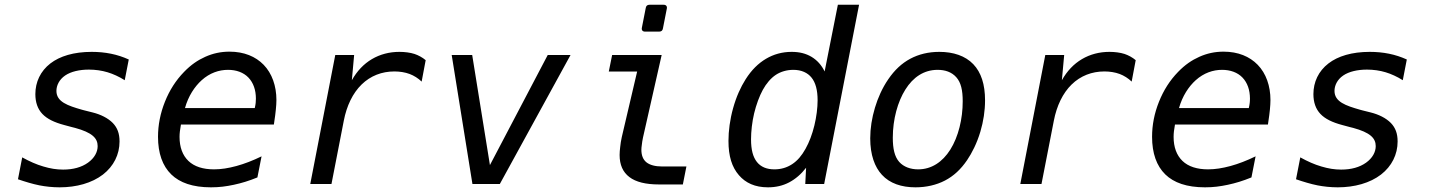

<svg xmlns="http://www.w3.org/2000/svg" viewBox="-20 -780 6061 814"><path d="M232.9 14.2C304.2 14.2 369.6 -3.9 416.5 -40C461.9 -75.2 486.8 -125 486.8 -180.2C486.8 -214.4 477.5 -238.3 458.5 -258.3C437.5 -279.8 406.2 -294.9 373 -303.2L337.9 -312C334.5 -313 336.9 -312 327.1 -314.9C267.6 -332 219.2 -348.1 219.2 -394.5C219.2 -417 230.5 -442.4 256.3 -460C280.8 -476.6 316.9 -484.9 356.9 -484.9C384.3 -484.9 411.6 -481 436 -473.6C459 -466.8 485.8 -454.6 508.8 -439.9L525.9 -527.8C502 -538.6 477.1 -546.9 450.7 -552.2C424.3 -557.6 396.5 -560.1 368.7 -560.1C293 -560.1 233.9 -542 193.8 -511.2C151.4 -478.5 129.9 -432.1 129.9 -380.9C129.9 -346.2 139.6 -317.9 159.7 -296.9C179.7 -275.9 210 -261.2 252 -250L284.7 -241.2L298.3 -237.8C369.6 -218.3 394 -194.8 394 -160.6C394 -135.3 380.4 -109.9 353 -90.3C325.7 -70.8 290 -61 247.6 -61C219.2 -61 192.9 -65.4 163.6 -74.2C134.8 -82.5 105 -95.7 74.2 -112.8L56.2 -20C87.4 -9.3 118.2 0 147.5 5.9C171.9 10.7 202.1 14.2 232.9 14.2Z M874.5 14.2C909.7 14.2 939 10.3 971.2 3.4C1004.9 -3.9 1034.2 -12.7 1071.3 -27.8L1088.9 -117.2C1051.8 -99.1 1016.1 -85.4 982.4 -76.2C948.2 -66.9 917.5 -62 887.2 -62C840.8 -62 803.7 -73.7 778.8 -97.7C753.9 -121.6 741.2 -156.2 741.2 -199.7C741.2 -208 741.7 -215.3 742.7 -223.6C743.7 -231.9 745.1 -241.7 747.1 -252H1141.1C1146 -282.7 1148.4 -304.7 1149.4 -314.9C1150.9 -331.1 1151.9 -342.3 1151.9 -356C1151.9 -415.5 1133.3 -468.8 1097.7 -505.4C1063.5 -540.5 1014.6 -561 953.1 -561C916 -561 882.8 -553.7 850.1 -539.1C818.4 -524.9 789.6 -505.4 760.3 -475.1C725.6 -439.5 698.7 -397.5 679.2 -348.6C659.7 -299.8 649.9 -250 649.9 -200.2C649.9 -130.4 668.9 -76.7 706.1 -40.5C742.2 -5.4 796.9 14.2 874.5 14.2ZM764.2 -321.8C778.3 -372.6 805.2 -413.1 835 -439.9C869.1 -470.7 908.2 -483.9 946.8 -483.9C981.4 -483.9 1012.2 -473.1 1033.2 -451.2C1054.2 -429.2 1064.9 -398.4 1064.9 -361.8C1064.9 -354 1064.5 -349.1 1064 -343.8C1063.5 -337.9 1062 -330.6 1060.1 -321.8Z M1295.4 0H1385.3L1437.5 -268.1C1449.7 -331.5 1475.6 -385.3 1513.2 -421.9C1550.8 -458.5 1598.6 -477.1 1651.9 -477.1C1674.8 -477.1 1697.3 -473.6 1716.8 -466.3C1734.9 -459.5 1752.9 -448.2 1767.6 -434.1L1784.7 -524.9C1771 -536.6 1753.4 -545.9 1737.3 -551.3C1719.2 -557.1 1696.3 -560.1 1673.3 -560.1C1630.9 -560.1 1591.3 -549.8 1556.6 -529.3C1522 -508.8 1493.7 -479 1471.7 -439.9L1481.4 -546.9H1401.4Z M1982.9 0H2099.1L2398.9 -546.9H2302.2L2057.1 -80.1L1981.9 -546.9H1895Z M2714.4 -646H2774.9C2783.7 -646 2789.1 -650.4 2790.5 -659.2L2807.1 -743.7C2809.1 -753.4 2803.7 -759.8 2793.9 -759.8H2733.4C2724.6 -759.8 2719.2 -755.4 2717.8 -746.6L2701.2 -662.1C2699.2 -652.3 2704.6 -646 2714.4 -646ZM2773.9 2H2875L2890.1 -74.2H2787.1C2758.3 -74.2 2735.4 -80.1 2720.7 -91.8C2706.1 -103.5 2699.2 -121.6 2699.2 -145C2699.2 -151.4 2699.7 -156.7 2701.2 -167C2701.7 -171.9 2703.6 -187 2706.1 -197.3L2785.2 -546.9H2575.2L2561 -476.6H2681.2L2616.2 -199.2C2612.8 -185.1 2610.8 -169.9 2609.4 -157.2C2607.9 -144 2606.9 -134.3 2606.9 -123C2606.9 -81.5 2620.6 -50.3 2648.4 -29.3C2675.8 -8.3 2717.8 2 2773.9 2Z M3235.8 14.2C3269 14.2 3298.8 7.3 3325.7 -6.8C3352.5 -21 3376.5 -41.5 3397.5 -68.8L3394 0H3474.1L3622.1 -759.8H3532.2L3476.1 -477.1C3462.9 -503.9 3444.8 -524.4 3420.4 -539.1C3396.5 -553.2 3369.6 -560.1 3336.4 -560.1C3295.9 -560.1 3259.8 -549.8 3227.5 -530.8C3195.3 -511.7 3166.5 -483.9 3141.1 -443.8C3120.1 -410.6 3101.6 -370.1 3087.9 -320.8C3074.7 -273.4 3068.4 -225.1 3068.4 -182.6C3068.4 -117.7 3083 -71.3 3112.8 -37.1C3141.1 -4.4 3180.7 14.2 3235.8 14.2ZM3263.2 -62C3230.5 -62 3205.6 -72.3 3189 -93.3C3172.4 -114.3 3164.1 -144.5 3164.1 -189.5C3164.1 -222.2 3168.5 -262.7 3177.2 -299.3C3186 -335.9 3199.7 -373 3213.9 -398.9C3228.5 -425.8 3248.5 -449.2 3269.5 -462.9C3289.6 -476.1 3315.9 -483.9 3343.3 -483.9C3378.4 -483.9 3404.3 -471.2 3420.4 -451.2C3437.5 -430.2 3446.3 -398.4 3446.3 -355C3446.3 -322.8 3441.4 -284.2 3432.6 -248C3423.3 -210 3411.1 -177.7 3395 -148.9C3378.9 -120.1 3361.3 -99.1 3338.4 -84C3315.9 -69.3 3291 -62 3263.2 -62Z M3861.3 14.2C3906.7 14.2 3949.7 4.4 3986.3 -14.6C4022.9 -33.7 4053.2 -61.5 4080.1 -101.1C4100.6 -131.3 4121.6 -172.4 4136.2 -221.2C4149.4 -265.6 4156.2 -310.5 4156.2 -354.5C4156.2 -422.4 4139.6 -473.1 4106.4 -507.8C4072.3 -543.5 4021.5 -560.1 3962.4 -560.1C3916.5 -560.1 3875.5 -550.3 3838.9 -530.8C3802.7 -511.2 3772.9 -483.4 3746.1 -444.3C3720.2 -406.7 3701.7 -364.3 3689.5 -323.7C3676.3 -279.8 3669.4 -235.8 3669.4 -193.4C3669.4 -123 3688.5 -71.8 3718.8 -39.1C3752.4 -2.4 3801.8 14.2 3861.3 14.2ZM3872.6 -62C3840.3 -62 3811.5 -72.3 3792.5 -93.3C3772.5 -115.7 3765.1 -149.9 3765.1 -196.3C3765.1 -274.9 3786.1 -349.1 3818.4 -400.4C3851.1 -452.6 3897 -483.9 3955.1 -483.9C3986.8 -483.9 4014.6 -474.6 4034.2 -452.6C4054.2 -430.2 4061.5 -397.5 4061.5 -350.6C4061.5 -276.4 4043.5 -200.7 4008.8 -145.5C3975.6 -92.8 3928.7 -62 3872.6 -62Z M4305.7 0H4395.5L4447.8 -268.1C4460 -331.5 4485.8 -385.3 4523.4 -421.9C4561 -458.5 4608.9 -477.1 4662.1 -477.1C4685.1 -477.1 4707.5 -473.6 4727.1 -466.3C4745.1 -459.5 4763.2 -448.2 4777.8 -434.1L4794.9 -524.9C4781.2 -536.6 4763.7 -545.9 4747.6 -551.3C4729.5 -557.1 4706.5 -560.1 4683.6 -560.1C4641.1 -560.1 4601.6 -549.8 4566.9 -529.3C4532.2 -508.8 4503.9 -479 4481.9 -439.9L4491.7 -546.9H4411.6Z M5088.9 14.2C5124 14.2 5153.3 10.3 5185.5 3.4C5219.2 -3.9 5248.5 -12.7 5285.6 -27.8L5303.2 -117.2C5266.1 -99.1 5230.5 -85.4 5196.8 -76.2C5162.6 -66.9 5131.8 -62 5101.6 -62C5055.2 -62 5018.1 -73.7 4993.2 -97.7C4968.3 -121.6 4955.6 -156.2 4955.6 -199.7C4955.6 -208 4956.1 -215.3 4957 -223.6C4958 -231.9 4959.5 -241.7 4961.4 -252H5355.5C5360.4 -282.7 5362.8 -304.7 5363.8 -314.9C5365.2 -331.1 5366.2 -342.3 5366.2 -356C5366.2 -415.5 5347.7 -468.8 5312 -505.4C5277.8 -540.5 5229 -561 5167.5 -561C5130.4 -561 5097.2 -553.7 5064.5 -539.1C5032.7 -524.9 5003.9 -505.4 4974.6 -475.1C4939.9 -439.5 4913.1 -397.5 4893.6 -348.6C4874 -299.8 4864.3 -250 4864.3 -200.2C4864.3 -130.4 4883.3 -76.7 4920.4 -40.5C4956.5 -5.4 5011.2 14.2 5088.9 14.2ZM4978.5 -321.8C4992.7 -372.6 5019.5 -413.1 5049.3 -439.9C5083.5 -470.7 5122.6 -483.9 5161.1 -483.9C5195.8 -483.9 5226.6 -473.1 5247.6 -451.2C5268.6 -429.2 5279.3 -398.4 5279.3 -361.8C5279.3 -354 5278.8 -349.1 5278.3 -343.8C5277.8 -337.9 5276.4 -330.6 5274.4 -321.8Z M5651.4 14.2C5722.7 14.2 5788.1 -3.9 5835 -40C5880.4 -75.2 5905.3 -125 5905.3 -180.2C5905.3 -214.4 5896 -238.3 5877 -258.3C5856 -279.8 5824.7 -294.9 5791.5 -303.2L5756.3 -312C5752.9 -313 5755.4 -312 5745.6 -314.9C5686 -332 5637.7 -348.1 5637.7 -394.5C5637.7 -417 5648.9 -442.4 5674.8 -460C5699.2 -476.6 5735.4 -484.9 5775.4 -484.9C5802.7 -484.9 5830.1 -481 5854.5 -473.6C5877.4 -466.8 5904.3 -454.6 5927.2 -439.9L5944.3 -527.8C5920.4 -538.6 5895.5 -546.9 5869.1 -552.2C5842.8 -557.6 5814.9 -560.1 5787.1 -560.1C5711.4 -560.1 5652.3 -542 5612.3 -511.2C5569.8 -478.5 5548.3 -432.1 5548.3 -380.9C5548.3 -346.2 5558.1 -317.9 5578.1 -296.9C5598.1 -275.9 5628.4 -261.2 5670.4 -250L5703.1 -241.2L5716.8 -237.8C5788.1 -218.3 5812.5 -194.8 5812.5 -160.6C5812.5 -135.3 5798.8 -109.9 5771.5 -90.3C5744.1 -70.8 5708.5 -61 5666 -61C5637.7 -61 5611.3 -65.4 5582 -74.2C5553.2 -82.5 5523.4 -95.7 5492.7 -112.8L5474.6 -20C5505.9 -9.3 5536.6 0 5565.9 5.9C5590.3 10.7 5620.6 14.2 5651.4 14.2Z"/></svg>

Font: Hack
Style: Oblique
Weight: 400
Italic angle: -12°
Monospace: yes
Designer: Christopher Simpkins
Foundry: Christopher Simpkins
Version: Version 2.010